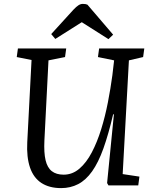

<svg xmlns="http://www.w3.org/2000/svg" viewBox="-20 -952 789 986"><path d="M610 -58 696 -45 690 0H537L530 -12L565 -365H561Q537 -262 511 -189.5Q485 -117 453 -72Q421 -27 381.5 -6.5Q342 14 294 14Q233 14 192.5 -12.5Q152 -39 134 -92Q116 -145 120 -222L142 -644L66 -659L72 -703H320L314 -659L229 -642L208 -230Q205 -168 214 -129.5Q223 -91 246 -73Q269 -55 307 -55Q352 -55 388 -86Q424 -117 451.5 -169.5Q479 -222 499.5 -288Q520 -354 534 -426Q548 -498 557 -565L566 -642L483 -659L489 -703H721L715 -659L642 -642ZM561 -774 537 -751 400 -838 264 -752 243 -777 357 -902Q372 -918 383 -925Q394 -932 405 -932Q414 -932 419 -931Q424 -930 429 -928Z"/></svg>

Font: Literata 18pt
Style: Italic
Weight: 400
Italic angle: -2°
Designer: Latin by Veronika Burian and Jose Scaglione. Greek by Irene Vlachou. Cyrillic by Vera Evstafieva
Foundry: TypeTogether
Version: Version 3.103;gftools[0.9.29]